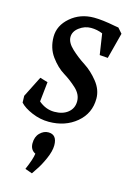

<svg xmlns="http://www.w3.org/2000/svg" viewBox="-119 -563 599 880"><g transform="rotate(15 180.5 -122.5)"><path d="M215 -504Q255 -504 316 -492L334 -489L355 -465L323 -342L284 -345L269 -444Q243 -455 213.5 -455Q184 -455 158.5 -436Q133 -417 133 -390.5Q133 -364 162.5 -336.5Q192 -309 227 -286.5Q262 -264 291.5 -227Q321 -190 321 -148Q321 -78 268 -33.5Q215 11 137 11Q96 11 57 -5.5Q18 -22 -1 -43L-2 -75L48 -174L85 -163L75 -69Q109 -40 149.5 -40Q190 -40 214.5 -60Q239 -80 239 -113Q239 -146 210.5 -172.5Q182 -199 148.5 -219.5Q115 -240 86.5 -279Q58 -318 58 -371.5Q58 -425 104 -464.5Q150 -504 215 -504ZM116 168Q91 156 91 125Q91 94 109 76Q127 58 149 58Q190 58 190 109Q190 136 173.5 173.5Q157 211 140 235L124 259L90 247Q113 194 116 168Z"/></g></svg>

Font: Andada
Style: Italic
Weight: 400
Italic angle: -8.29999°
Designer: Carolina Giovagnoli
Foundry: Carolina Giovagnoli
Version: Version 1.003